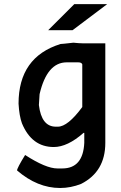

<svg xmlns="http://www.w3.org/2000/svg" viewBox="-20 -710 590 940"><path d="M170.4 -195.8Q183.1 -89.8 253.4 -89.8H263.2Q312 -89.8 382.8 -186V-395Q379.4 -404.8 362.8 -404.8H306.6Q210 -404.8 173.8 -249ZM495.6 -10.3Q495.6 130.4 377 190.4Q326.2 210.4 274.4 210.4Q163.1 210.4 63.5 124.5Q63.5 112.8 103 48.8Q204.6 114.7 261.2 114.7H284.7Q386.7 114.7 392.6 -10.7V-59.6H389.2Q310.5 9.8 243.2 9.8Q135.3 9.8 87.4 -106.4Q74.2 -142.6 70.8 -202.6Q70.8 -430.7 276.4 -494.6Q283.7 -494.6 339.4 -501Q367.7 -498 382.8 -498H495.6ZM335 -562H215.8L343.8 -689.9H504.9ZM1 -496.1Z"/></svg>

Font: Code New Roman
Style: Bold
Weight: 700
Monospace: yes
Designer: Sam Radian
Foundry: Code New Roman
Version: Version 1.508 October 19, 2014